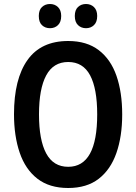

<svg xmlns="http://www.w3.org/2000/svg" viewBox="-20 -930 681 960"><path d="M591 -358Q591 -248 562 -165Q533 -82 473.5 -36Q414 10 321 10Q227 10 167 -36.5Q107 -83 78.5 -166.5Q50 -250 50 -359Q50 -535 117.5 -630Q185 -725 321 -725Q414 -725 474 -679Q534 -633 562.5 -550.5Q591 -468 591 -358ZM175 -358Q175 -230 211 -163Q247 -96 321 -96Q466 -96 466 -358Q466 -487 430.5 -553.5Q395 -620 321 -620Q247 -620 211 -553Q175 -486 175 -358ZM174 -850Q174 -880 190 -895Q206 -910 230 -910Q254 -910 270 -894.5Q286 -879 286 -850Q286 -820 270 -804.5Q254 -789 230 -789Q206 -789 190 -804Q174 -819 174 -850ZM354 -850Q354 -880 370 -895Q386 -910 410 -910Q434 -910 450 -894.5Q466 -879 466 -850Q466 -820 450 -804.5Q434 -789 410 -789Q386 -789 370 -804.5Q354 -820 354 -850Z"/></svg>

Font: Noto Sans Myanmar Condensed SemiBold
Style: Regular
Weight: 600
Width: 3
Designer: Monotype Design Team
Foundry: Monotype Imaging Inc.
Version: Version 2.107; ttfautohint (v1.8.4.7-5d5b)